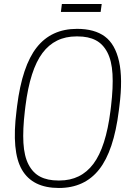

<svg xmlns="http://www.w3.org/2000/svg" viewBox="-20 -935 680 965"><path d="M286.1 -875 291 -915H491.2L485.8 -875ZM580.1 -401.9 577.1 -377.9Q551.8 -176.3 478.3 -83.3Q404.8 9.8 275.9 9.8Q143.6 9.8 90.3 -81.8Q37.1 -173.3 63 -377.9L65.9 -401.9Q91.3 -604 164.8 -697Q238.3 -790 367.2 -790Q455.1 -790 507.1 -751.5Q559.1 -712.9 578.4 -626.2Q597.7 -539.6 580.1 -401.9ZM535.2 -377.9 538.1 -401.9Q549.3 -496.6 545.4 -563.2Q541.5 -629.9 519.5 -671.9Q497.6 -713.9 460.9 -732.9Q424.3 -752 370.1 -752H363.8Q255.9 -752 193.4 -668.5Q130.9 -585 107.9 -401.9L105 -377.9Q93.8 -283.2 97.7 -216.6Q101.6 -149.9 123.5 -107.9Q145.5 -65.9 182.1 -46.9Q218.8 -27.8 272.9 -27.8H278.8Q386.7 -27.8 449.5 -111.6Q512.2 -195.3 535.2 -377.9Z"/></svg>

Font: Cooper Hewitt
Style: Light Italic
Weight: 704
Designer: Village Type and Design LLC
Foundry: Cooper Hewitt Smithsonian Design Museum
Version: 1.000